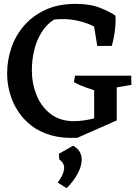

<svg xmlns="http://www.w3.org/2000/svg" viewBox="-20 -694 727 995"><path d="M381 20Q304 24 244.5 7Q185 -10 142.5 -43Q100 -76 72 -120Q44 -164 30.5 -213.5Q17 -263 17 -314Q17 -382 39 -446.5Q61 -511 105.5 -562Q150 -613 216.5 -643.5Q283 -674 372 -674Q448 -674 501 -652.5Q554 -631 578 -613L549 -506Q544 -510 521 -526Q498 -542 461 -560Q424 -578 373.5 -588.5Q323 -599 261 -593Q221 -568 195 -526Q169 -484 157 -432.5Q145 -381 145 -328Q145 -262 169 -202Q193 -142 241 -104.5Q289 -67 360 -66Q392 -66 425.5 -71.5Q459 -77 489 -86.5Q519 -96 540 -105L585 -70ZM490 -219Q461 -228 427 -240Q393 -252 363 -268L369 -302H478ZM468 -61V-302H585V-70ZM512 -229 486 -302H660L661 -254ZM484 -456 464 -580 578 -613Q580 -595 578.5 -569.5Q577 -544 572.5 -515Q568 -486 559 -456ZM325 281 279 252Q308 214 312 183.5Q316 153 287 132L285 103L359 61Q387 77 396.5 99.5Q406 122 402.5 147Q399 172 386.5 197.5Q374 223 357.5 244.5Q341 266 325 281Z"/></svg>

Font: Eczar Medium
Style: Regular
Weight: 500
Designer: Vaibhav Singh
Foundry: Rosetta Type Foundry
Version: Version 2.000